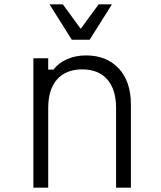

<svg xmlns="http://www.w3.org/2000/svg" viewBox="-20 -860 740 880"><path d="M133 0V-593H201V-541H225Q249 -572 288 -589Q327 -606 374 -606Q469 -606 524.5 -546Q580 -486 580 -381V0H512V-365Q512 -450 471.5 -496Q431 -542 357 -542Q282 -542 241.5 -496Q201 -450 201 -365V0ZM493 -840 391 -678H309L207 -840H268L350 -728L432 -840Z"/></svg>

Font: Martian Mono ExtraLight
Style: Regular
Weight: 200
Monospace: yes
Designer: Roman Shamin
Foundry: Evil Martians
Version: Version 1.000; ttfautohint (v1.8.4.7-5d5b)